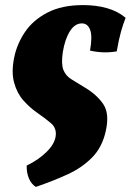

<svg xmlns="http://www.w3.org/2000/svg" viewBox="-20 -487 514 755"><path d="M121 248Q103 237 93.5 214Q84 191 85 164Q131 142 163 110.5Q195 79 199 48Q203 17 181 -2Q159 -21 127 -43Q98 -63 72.5 -91.5Q47 -120 35.5 -162Q24 -204 36 -262Q47 -315 78.5 -361.5Q110 -408 166.5 -437.5Q223 -467 307 -467Q358 -467 400.5 -455Q443 -443 474 -417Q464 -392 455.5 -361.5Q447 -331 439 -285Q387 -276 334 -288Q344 -344 334.5 -369.5Q325 -395 302 -395Q274 -395 254.5 -363.5Q235 -332 227 -282Q220 -235 229.5 -211.5Q239 -188 262 -174.5Q285 -161 315 -142Q363 -113 387 -76Q411 -39 396 28Q382 92 342 132.5Q302 173 245 199Q188 225 121 248Z"/></svg>

Font: Vollkorn Black
Style: Italic
Weight: 900
Italic angle: -11°
Designer: Friedrich Althausen
Foundry: Friedrich Althausen
Version: Version 5.000; ttfautohint (v1.8.3)